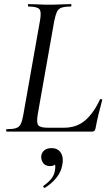

<svg xmlns="http://www.w3.org/2000/svg" viewBox="-20 -645 539 941"><path d="M13 0Q10 0 10 -6Q10 -12 13 -12Q43 -12 58.5 -17Q74 -22 81.5 -37Q89 -52 94 -81L176 -544Q184 -587 173 -600Q162 -613 119 -613Q117 -613 117 -619Q117 -625 119 -625Q140 -625 166 -623.5Q192 -622 221 -622Q252 -622 279.5 -623.5Q307 -625 328 -625Q330 -625 330 -619Q330 -613 328 -613Q298 -613 282 -607.5Q266 -602 259 -587Q252 -572 246 -543L165 -85Q158 -44 167.5 -31.5Q177 -19 215 -19H293Q356 -19 398 -55.5Q440 -92 470 -158Q470 -160 476 -159Q482 -158 481 -155Q473 -127 463.5 -87.5Q454 -48 448 -15Q445 0 432 0ZM201 275Q197 277 193.5 272.5Q190 268 194 265Q217 249 231.5 231Q246 213 249 191Q254 167 247 156Q240 145 231 143L260 130Q261 150 252 159.5Q243 169 226 169Q202 169 191.5 154Q181 139 182 120Q184 103 197 92Q210 81 233 81Q264 81 278.5 104.5Q293 128 285 165Q279 198 256.5 226Q234 254 201 275Z"/></svg>

Font: Cormorant Light Medium
Style: Italic
Weight: 500
Italic angle: -10°
Version: Version 4.000